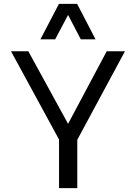

<svg xmlns="http://www.w3.org/2000/svg" viewBox="-20 -977 706 997"><path d="M286.6 0V-252.4L37.1 -710.9H127L333.5 -334L534.2 -710.9H628.9L381.3 -251V0ZM189.9 -772.9 286.1 -957H380.4L476.1 -772.9H399.4L333.5 -899.4L266.6 -772.9Z"/></svg>

Font: Comme
Style: Regular
Weight: 400
Designer: Vernon Adams
Foundry: Vernon Adams
Version: Version 1.000;gftools[0.9.27]